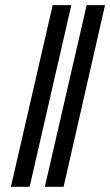

<svg xmlns="http://www.w3.org/2000/svg" viewBox="-20 -720 425 740"><path d="M22 0 183.1 -700.2H254.9L94.2 0ZM152.8 0 314 -700.2H384.8L225.1 0Z"/></svg>

Font: Junicode SmCond Medium
Style: Italic
Weight: 500
Width: 4
Italic angle: -11°
Designer: Peter S. Baker
Version: Version 2.206